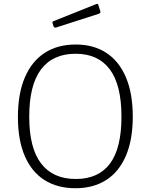

<svg xmlns="http://www.w3.org/2000/svg" viewBox="-20 -988 799 1018"><path d="M380 10Q285 10 216.5 -33Q148 -76 111.5 -160.5Q75 -245 75 -367Q75 -492 112 -578Q149 -664 217.5 -708Q286 -752 381 -752Q476 -752 543.5 -708Q611 -664 647.5 -578.5Q684 -493 684 -369Q684 -247 647.5 -162Q611 -77 543 -33.5Q475 10 380 10ZM382 -39Q502 -39 563 -120.5Q624 -202 624 -369Q624 -538 562 -620.5Q500 -703 381 -703Q260 -703 197.5 -620Q135 -537 135 -369Q135 -203 198 -121Q261 -39 382 -39ZM501 -963 512 -928Q515 -919 504 -915L277 -842Q272 -841 269.5 -842Q267 -843 264 -848L259 -864Q256 -873 262 -875L492 -967Q498 -969 501 -963Z"/></svg>

Font: Libre Franklin ExtraLight
Style: Regular
Weight: 250
Designer: Pablo Impallari, Rodrigo Fuenzalida, Nhung Nguyen
Foundry: Impallari Type
Version: Version 3.000